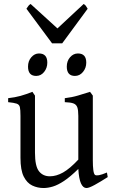

<svg xmlns="http://www.w3.org/2000/svg" viewBox="-20 -931 570 966"><path d="M522 -40Q486 -17 457 -1Q428 15 415 15Q398 15 387.5 -8Q377 -31 374 -81Q333 -41 302 -20.5Q271 0 246 7.5Q221 15 199 15Q169 15 142.5 2.5Q116 -10 99.5 -42.5Q83 -75 83 -137V-348Q83 -379 80 -392Q77 -405 64 -409.5Q51 -414 21 -417V-437Q56 -441 83 -448.5Q110 -456 143 -469L156 -450V-163Q156 -95 176 -69.5Q196 -44 231 -44Q263 -44 297 -63Q331 -82 374 -128V-348Q374 -377 369 -391Q364 -405 350 -410.5Q336 -416 306 -417V-437Q341 -441 373 -450.5Q405 -460 433 -469L447 -450V-124Q447 -95 449.5 -75.5Q452 -56 458 -51Q464 -47 478 -49.5Q492 -52 518 -63ZM162 -549Q121 -549 121 -596Q121 -624 137.5 -643Q154 -662 176 -662Q218 -662 218 -616Q218 -589 202 -569Q186 -549 162 -549ZM357 -549Q316 -549 316 -596Q316 -624 332.5 -643Q349 -662 372 -662Q414 -662 414 -616Q414 -589 397.5 -569Q381 -549 357 -549ZM293 -713H242L113 -887Q120 -897 123 -901.5Q126 -906 134 -911L269 -788L401 -911Q409 -906 412 -901.5Q415 -897 421 -887Z"/></svg>

Font: ChillKai
Style: Regular
Weight: 400
Designer: ChillType
Foundry: 寒蝉字型
Version: Version 2.000